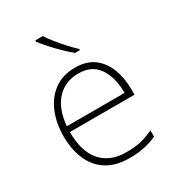

<svg xmlns="http://www.w3.org/2000/svg" viewBox="-185 -971 915 999"><g transform="rotate(-30 272.5 -471.0)"><path d="M288 -633Q356 -633 399.5 -600.5Q443 -568 464.5 -512.5Q486 -457 486 -387V-356H98Q97 -241 149.5 -179.5Q202 -118 300 -118Q349 -118 384.5 -125.5Q420 -133 465 -154V-116Q426 -99 387.5 -91Q349 -83 299 -83Q218 -83 164.5 -117Q111 -151 84.5 -212Q58 -273 58 -353Q58 -430 84 -493.5Q110 -557 161 -595Q212 -633 288 -633ZM288 -598Q208 -598 158 -544.5Q108 -491 99 -390H446Q446 -483 407 -540.5Q368 -598 288 -598ZM225 -859Q239 -837 261.5 -809Q284 -781 309 -753.5Q334 -726 356 -706V-699H327Q301 -720 273 -747.5Q245 -775 220.5 -802.5Q196 -830 180 -851V-859Z"/></g></svg>

Font: Noto Sans Kannada UI ExtraLight
Style: Regular
Weight: 200
Designer: Jelle Bosma - Monotype Design Team
Foundry: Monotype Imaging Inc.
Version: Version 2.005; ttfautohint (v1.8.4.7-5d5b)